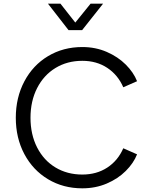

<svg xmlns="http://www.w3.org/2000/svg" viewBox="-20 -1013 821 1045"><path d="M66 -372Q66 -482 112.5 -570Q159 -658 241.5 -707.5Q324 -757 428 -757Q500 -757 561 -730.5Q622 -704 664.5 -661.5Q707 -619 726 -571L651 -538Q622 -605 564 -643.5Q506 -682 428 -682Q346 -682 282 -643Q218 -604 182 -533.5Q146 -463 146 -372Q146 -281 182 -210.5Q218 -140 282 -101.5Q346 -63 428 -63Q506 -63 564 -101Q622 -139 651 -206L726 -173Q707 -125 664.5 -82.5Q622 -40 561 -14Q500 12 428 12Q324 12 241.5 -37.5Q159 -87 112.5 -174.5Q66 -262 66 -372ZM241 -993H309L412 -862H367L473 -993H541L427 -849H353Z"/></svg>

Font: Trafiko Sans Variable
Style: Regular
Weight: 400
Designer: Gumpita Rahayu / Trafiko
Foundry: Tokotype / Trafiko
Version: Version 0.001;FEAKit 1.0